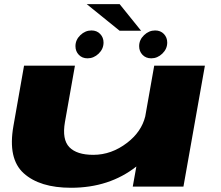

<svg xmlns="http://www.w3.org/2000/svg" viewBox="-20 -904 1072 930"><path d="M623 0 640.5 -97.5Q509.5 5.5 324 5.5Q172.5 5.5 94.8 -64.8Q17 -135 45 -293.5L96.5 -586H343L294.5 -312.5Q280 -228 316 -191Q352 -154 432 -154Q520 -154 596 -212.5Q665 -265.5 683.5 -340L727 -586H972.5L868.5 0ZM404 -621.5Q378 -621.5 361.8 -638.5Q345.5 -655.5 345.5 -680.5Q345.5 -711 369.2 -733.8Q393 -756.5 423 -756.5Q449 -756.5 465.2 -739.5Q481.5 -722.5 481.5 -698Q481.5 -667 457.8 -644.2Q434 -621.5 404 -621.5ZM712.5 -621.5Q686.5 -621.5 670.2 -638.5Q654 -655.5 654 -680.5Q654 -711 677.8 -733.8Q701.5 -756.5 731.5 -756.5Q757.5 -756.5 773.8 -739.5Q790 -722.5 790 -698Q790 -667 766.2 -644.2Q742.5 -621.5 712.5 -621.5ZM559.5 -755 400 -884H559.5L663.5 -755Z"/></svg>

Font: Anybody UltraExpanded ExtraBold
Style: Italic
Weight: 800
Width: 9
Italic angle: -10°
Designer: Tyler Finck
Foundry: Etcetera Type Company
Version: Version 1.010; ttfautohint (v1.8.3) -l 8 -r 50 -G 200 -x 14 